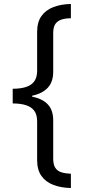

<svg xmlns="http://www.w3.org/2000/svg" viewBox="-20 -812 431 967"><path d="M44 -365Q84 -365 111.5 -374Q139 -383 153 -403Q167 -423 167 -455V-651Q167 -701 189 -731.5Q211 -762 249.5 -776.5Q288 -791 337 -792V-720Q310 -720 290 -713.5Q270 -707 259 -691.5Q248 -676 248 -645V-450Q248 -400 221 -370.5Q194 -341 142 -330V-325Q194 -315 221 -286Q248 -257 248 -206V-13Q248 18 259 34Q270 50 290 56Q310 62 337 63V135Q288 134 249.5 119.5Q211 105 189 74.5Q167 44 167 -6V-201Q167 -234 153 -253.5Q139 -273 111.5 -282Q84 -291 44 -291Z"/></svg>

Font: lbangla85
Style: Book
Weight: 400
Designer: Jelle Bosma - Monotype Design Team
Foundry: Monotype Imaging Inc.
Version: Version 2.003